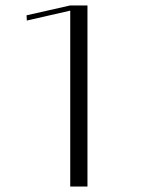

<svg xmlns="http://www.w3.org/2000/svg" viewBox="-20 -682 528 702"><path d="M78.1 -606.9 77.1 -626 236.8 -662.1H299.8V0H236.8V-643.1Z"/></svg>

Font: Antic Didone
Style: Regular
Weight: 400
Designer: Santiago Orozco
Foundry: Santiago Orozco
Version: Version 2.000